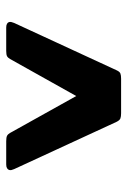

<svg xmlns="http://www.w3.org/2000/svg" viewBox="83 -788 406 612"><g transform="rotate(90 286.0 -482.0)"><path d="M519 -324.2Q521 -319.8 522 -315.4Q522.9 -311 521.5 -307.4Q520 -303.7 515.9 -301.3Q511.7 -298.8 503.9 -298.8H430.2Q418 -298.8 412.8 -301.5Q407.7 -304.2 403.8 -311L286.1 -522L168 -311Q164.1 -304.2 159.2 -301.5Q154.3 -298.8 142.1 -298.8H67.9Q60.1 -298.8 55.9 -301.3Q51.8 -303.7 50.5 -307.4Q49.3 -311 50.3 -315.4Q51.3 -319.8 53.2 -324.2L204.1 -650.9Q208.5 -660.6 214.4 -662.8Q220.2 -665 231 -665H340.8Q351.6 -665 357.4 -662.8Q363.3 -660.6 368.2 -650.9Z"/></g></svg>

Font: New Telegraph
Style: Bold
Weight: 700
Designer: Frank Baranowski
Foundry: Frank Baranowski
Version: Version 3.001